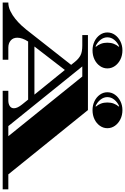

<svg xmlns="http://www.w3.org/2000/svg" viewBox="221 -1188 953 1464"><g transform="rotate(90 698.0 -456.5)"><path d="M-14 0V-43Q19 -43 51 -58.5Q83 -74 110.5 -96.5Q138 -119 159 -141.5Q180 -164 192 -179.5Q204 -195 204 -195L461 -522L436 -553Q414 -580 388 -593.5Q362 -607 313 -607H234V-650H806L1296 -43H1410V0H659V-43H733Q758 -43 775 -54Q792 -65 792 -86Q792 -112 763 -148L726 -194H283Q268 -171 261 -150Q254 -129 254 -112Q254 -79 275.5 -61Q297 -43 329 -43H422V0ZM928 -43H1005L550 -607H473ZM321 -242H688L500 -474ZM806 -685Q769 -685 738 -700Q707 -715 688.5 -741Q670 -767 670 -798Q670 -830 688.5 -856Q707 -882 738 -897.5Q769 -913 806 -913Q845 -913 876 -897.5Q907 -882 925.5 -856Q944 -830 944 -798Q944 -767 925.5 -741Q907 -715 876 -700Q845 -685 806 -685ZM350 -685Q313 -685 282 -700Q251 -715 232.5 -741Q214 -767 214 -798Q214 -830 232.5 -856Q251 -882 282 -897.5Q313 -913 350 -913Q389 -913 420 -897.5Q451 -882 469.5 -856Q488 -830 488 -798Q488 -767 469.5 -741Q451 -715 420 -700Q389 -685 350 -685ZM320 -708 323 -711Q309 -727 300.5 -749Q292 -771 292 -798Q292 -825 300.5 -847Q309 -869 323 -885L320 -888Q290 -875 270.5 -851Q251 -827 251 -798Q251 -770 270.5 -745.5Q290 -721 320 -708ZM776 -708 779 -711Q765 -727 756.5 -749Q748 -771 748 -798Q748 -825 756.5 -847Q765 -869 779 -885L776 -888Q746 -875 726.5 -851Q707 -827 707 -798Q707 -770 726.5 -745.5Q746 -721 776 -708Z"/></g></svg>

Font: Diplomata SC
Style: Regular
Weight: 400
Designer: Eduardo Rodriguez Tunni
Foundry: Eduardo Rodriguez Tunni
Version: Version 1.002; ttfautohint (v1.8.4.7-5d5b);gftools[0.9.23]